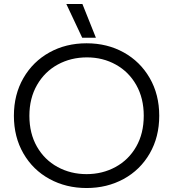

<svg xmlns="http://www.w3.org/2000/svg" viewBox="-20 -932 872 967"><path d="M314 -912H395L463 -742H394ZM50 -349Q50 -456 98 -539Q146 -622 229 -668Q312 -714 416 -714Q520 -714 603 -668Q686 -622 734 -539Q782 -456 782 -349Q782 -242 734 -159Q686 -76 602.5 -30.5Q519 15 416 15Q313 15 229.5 -30.5Q146 -76 98 -159Q50 -242 50 -349ZM704 -349Q704 -437 666.5 -503.5Q629 -570 563.5 -606.5Q498 -643 418 -643Q337 -643 271 -607Q205 -571 166.5 -504Q128 -437 128 -349Q128 -260 166 -193.5Q204 -127 270 -91Q336 -55 416 -55Q496 -55 562 -91Q628 -127 666 -193.5Q704 -260 704 -349Z"/></svg>

Font: Prompt Light
Style: Regular
Weight: 300
Designer: Katatrad Team
Foundry: CadsonDemak
Version: Version 1.001